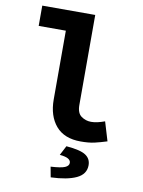

<svg xmlns="http://www.w3.org/2000/svg" viewBox="-100 -768 800 1076"><g transform="rotate(10 300.0 -230.0)"><path d="M395.2 12Q301.6 12 253.7 -44Q205.9 -100.1 205.9 -194V-585.1H51.4V-700.5H352.8V-188Q352.8 -142.2 377.7 -124.4Q402.6 -106.5 433.4 -106.5Q450.8 -106.5 469.2 -110.6Q487.6 -114.6 510.9 -123L543.5 -14.8Q505.4 -2.8 473.6 4.6Q441.7 12 395.2 12ZM265 239.1 254.1 180.1Q312.7 176.8 334.6 167.4Q356.5 158 356.5 140.9Q356.5 126.8 341.7 118Q326.9 109.1 293.4 106.1L321.5 52.1Q401.9 58.6 432.1 78.7Q462.4 98.7 462.4 135.6Q462.4 186.7 410.5 211.2Q358.6 235.7 265 239.1Z"/></g></svg>

Font: Source Code Pro ExtraLight
Style: Regular
Weight: 200
Monospace: yes
Designer: Paul D. Hunt, Teo Tuominen
Foundry: Adobe
Version: Version 1.026;hotconv 1.1.0;makeotfexe 2.6.0